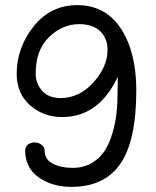

<svg xmlns="http://www.w3.org/2000/svg" viewBox="-20 -723 606 748"><path d="M45 -435Q45 -537 111 -620Q177 -703 281 -703Q391 -703 451 -611.5Q511 -520 511 -371Q511 -175 449 -85Q387 5 258 5Q184 5 131.5 -31.5Q79 -68 78 -135Q78 -151 88.5 -159.5Q99 -168 114 -168Q130 -168 142 -159Q154 -150 154 -136Q154 -102 185.5 -85.5Q217 -69 263 -69Q305 -69 337.5 -88Q370 -107 388.5 -136.5Q407 -166 418.5 -206Q430 -246 434 -282.5Q438 -319 438 -358Q438 -372 438.5 -394Q439 -416 439 -424Q365 -267 222 -267Q149 -267 97 -313Q45 -359 45 -435ZM119 -436Q119 -398 144 -369.5Q169 -341 216 -341Q289 -341 344 -402Q399 -463 399 -529Q399 -573 370.5 -601Q342 -629 288 -629Q223 -629 171 -578.5Q119 -528 119 -436Z"/></svg>

Font: Happy Monkey
Style: Regular
Weight: 400
Version: Version 1.001